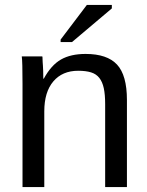

<svg xmlns="http://www.w3.org/2000/svg" viewBox="-20 -756 596 776"><path d="M405 0V-335Q405 -374 399.5 -399.5Q394 -425 381.5 -441Q369 -457 348 -463.5Q327 -470 296 -470Q232 -470 195.5 -427Q159 -384 159 -306V0H71V-416Q71 -508 68 -528H151Q152 -527 152 -515Q152 -509 152.5 -504Q153 -499 153.5 -490.5Q154 -482 154.5 -469.5Q155 -457 155 -438H157Q187 -493 226.5 -515.5Q266 -538 326 -538Q413 -538 453 -495Q493 -452 493 -352V0ZM225 -586V-596L331 -736H432V-722L271 -586Z"/></svg>

Font: Libra Sans
Style: Regular
Weight: 400
Foundry: Context Ltd
Version: Version 1.000; ttfautohint (v1.3)